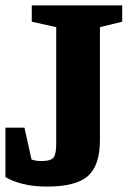

<svg xmlns="http://www.w3.org/2000/svg" viewBox="-20 -668 485 707"><path d="M153 19Q102 19 63 9Q24 -1 0 -16V-198H70L96 -81Q99 -79 109.5 -77Q120 -75 132 -75Q169 -75 178 -89Q187 -103 187 -137V-568L97 -588V-648H430V-588L348 -568V-153Q348 -59 304 -20Q260 19 153 19Z"/></svg>

Font: Faustina ExtraBold
Style: Regular
Weight: 800
Designer: Alfonso Garcia
Foundry: http://www.omnibus-type.com
Version: Version 1.200